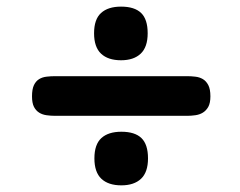

<svg xmlns="http://www.w3.org/2000/svg" viewBox="-20 -642 722 577"><path d="M146.5 -293.9Q132.8 -293.9 120.1 -295.7Q107.4 -297.4 97.7 -303.5Q87.9 -309.6 82 -321Q76.2 -332.5 76.2 -352.5Q76.2 -374 82 -386.2Q87.9 -398.4 97.7 -404.3Q107.4 -410.2 120.1 -411.6Q132.8 -413.1 146.5 -413.1H542Q554.2 -413.1 566.9 -411.6Q579.6 -410.2 589.6 -404.3Q599.6 -398.4 606 -386.2Q612.3 -374 612.3 -352.5Q612.3 -332.5 606 -321Q599.6 -309.6 589.6 -303.5Q579.6 -297.4 566.9 -295.7Q554.2 -293.9 542 -293.9H173.8ZM424.8 -166Q424.8 -124.5 403.8 -104.7Q382.8 -85 344.7 -85Q305.7 -85 284.7 -104.7Q263.7 -124.5 263.7 -166Q263.7 -208 284.7 -227.1Q305.7 -246.1 344.7 -246.1Q385.3 -246.1 405 -227.1Q424.8 -208 424.8 -166ZM423.8 -542Q423.8 -500.5 402.8 -480.7Q381.8 -460.9 343.8 -460.9Q304.7 -460.9 283.7 -480.7Q262.7 -500.5 262.7 -542Q262.7 -584 283.7 -603Q304.7 -622.1 343.8 -622.1Q384.3 -622.1 404.1 -603Q423.8 -584 423.8 -542Z"/></svg>

Font: Concert One
Style: Regular
Weight: 400
Version: Version 1.003